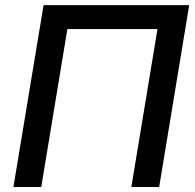

<svg xmlns="http://www.w3.org/2000/svg" viewBox="-20 -748 781 768"><path d="M736.8 -727.5 616.7 0H505.4L609.9 -631.8H249.5L145 0H33.7L154.3 -727.5Z"/></svg>

Font: Inter 16pt Medium
Style: Italic
Weight: 500
Italic angle: -9.3988°
Version: Version 4.001;git-66647c0bb